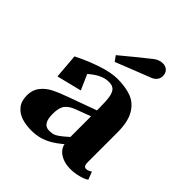

<svg xmlns="http://www.w3.org/2000/svg" viewBox="-177 -731 861 861"><g transform="rotate(45 253.5 -301.0)"><path d="M32.5 -84Q32.5 -118 50.5 -141.2Q68.5 -164.5 95.8 -178.8Q123 -193 165 -208L302.5 -258V-276Q302.5 -319 298.2 -342.2Q294 -365.5 283 -376Q272 -386.5 251 -386.5Q232.5 -386.5 216 -380.5Q199.5 -374.5 186 -365.5Q172.5 -356.5 156 -343L188 -270L69.5 -240.5L60 -358Q117.5 -387 172.8 -405.2Q228 -423.5 268 -423.5Q319 -423.5 356 -409.8Q393 -396 415.2 -358.2Q437.5 -320.5 437.5 -253V-63Q437.5 -41 449.8 -38.2Q462 -35.5 480.5 -48L495 -11Q484 -2 457.2 5.2Q430.5 12.5 403.5 12.5Q376.5 12.5 355.2 4Q334 -4.5 321.8 -18.2Q309.5 -32 307 -48Q280 -25.5 256.5 -12Q233 1.5 209.2 7.8Q185.5 14 157.5 14Q122.5 14 94.8 4.8Q67 -4.5 49.8 -26.2Q32.5 -48 32.5 -84ZM302.5 -89.5V-220.5L230.5 -193.5Q202 -183 187.5 -164.8Q173 -146.5 173 -107.5Q173 -73.5 183.5 -57.8Q194 -42 214 -42Q229 -42 239 -44.5Q249 -47 263.2 -57Q277.5 -67 302.5 -89.5ZM318.5 -600Q328 -607.5 339.2 -612Q350.5 -616.5 362 -616.5Q380.5 -616.5 391.8 -605.5Q403 -594.5 403 -576Q403 -561.5 394.5 -550.5Q386 -539.5 372 -534Q315 -511.5 287.5 -500.8Q260 -490 205 -468L187 -493Q213.5 -515 254.8 -548.8Q296 -582.5 318.5 -600Z"/></g></svg>

Font: Didactic
Style: Regular
Weight: 400
Designer: Tyler Finck
Foundry: Etcetera Type Co
Version: Version 3.007;FEAKit 1.0